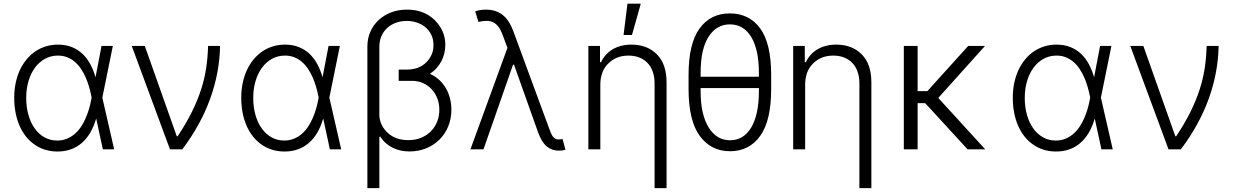

<svg xmlns="http://www.w3.org/2000/svg" viewBox="-20 -788 6506 1013"><path d="M84.5 -417.6Q99.4 -449.2 120 -474.3Q140.6 -499.3 166.2 -516.7Q191.8 -534.1 221.8 -543.3Q251.8 -552.6 285.5 -552.6Q326.7 -552.6 359 -539.6Q391.3 -526.6 415.5 -503.7Q439.6 -480.8 456.5 -449.2Q473.4 -417.6 484 -380.3L515.6 -545.5H575.3L519.9 -272.7L582.4 0H522.7L487.6 -162.3H487.2Q474.8 -119 455.1 -86.3Q435.4 -53.6 409.3 -31.8Q383.2 -9.9 351 0.9Q318.9 11.7 281.6 11.4Q213.4 11 161.9 -25.6Q136.4 -43.3 116.5 -68.5Q96.6 -93.8 82.9 -125.2Q69.2 -156.6 62.1 -193.7Q55 -230.8 55 -272.4Q55 -352.3 84.5 -417.6ZM281.6 -46.5Q309.7 -46.5 332.6 -55.9Q355.5 -65.3 374.1 -81.3Q392.8 -97.3 407 -118.6Q421.2 -139.9 431.6 -163.7Q442.1 -187.5 449.4 -212.4Q456.7 -237.2 460.9 -260.3L463.4 -273.4L461.3 -283.7Q456.3 -307.9 449 -332.7Q441.8 -357.6 431.3 -381Q420.8 -404.5 407 -425.2Q393.1 -446 375.2 -461.5Q357.2 -476.9 335 -485.8Q312.9 -494.7 285.5 -494.7Q248.9 -494.7 218.2 -478.2Q187.5 -461.6 165.3 -432Q143.1 -402.3 130.7 -361.3Q118.3 -320.3 118.3 -271.3Q118.3 -222.7 130 -181.5Q141.7 -140.3 163.2 -110.3Q184.7 -80.3 214.8 -63.4Q245 -46.5 281.6 -46.5Z M675.1 -545.5H744L912.6 -69.2H917.3Q962 -136.4 992 -196.9Q1022 -257.5 1040.7 -315Q1059.3 -372.5 1067.8 -429.2Q1076.3 -485.8 1077.8 -545.5H1141Q1138.8 -405.9 1089.1 -267.8Q1039.4 -129.6 941.8 0H876.8Z M1282.3 -417.6Q1297.2 -449.2 1317.8 -474.3Q1338.4 -499.3 1364 -516.7Q1389.6 -534.1 1419.6 -543.3Q1449.6 -552.6 1483.3 -552.6Q1524.5 -552.6 1556.8 -539.6Q1589.1 -526.6 1613.3 -503.7Q1637.4 -480.8 1654.3 -449.2Q1671.2 -417.6 1681.8 -380.3L1713.4 -545.5H1773.1L1717.7 -272.7L1780.2 0H1720.5L1685.4 -162.3H1685Q1672.6 -119 1652.9 -86.3Q1633.2 -53.6 1607.1 -31.8Q1581 -9.9 1548.8 0.9Q1516.7 11.7 1479.4 11.4Q1411.2 11 1359.7 -25.6Q1334.2 -43.3 1314.3 -68.5Q1294.4 -93.8 1280.7 -125.2Q1267 -156.6 1259.9 -193.7Q1252.8 -230.8 1252.8 -272.4Q1252.8 -352.3 1282.3 -417.6ZM1479.4 -46.5Q1507.5 -46.5 1530.4 -55.9Q1553.3 -65.3 1571.9 -81.3Q1590.6 -97.3 1604.8 -118.6Q1619 -139.9 1629.4 -163.7Q1639.9 -187.5 1647.2 -212.4Q1654.5 -237.2 1658.7 -260.3L1661.2 -273.4L1659.1 -283.7Q1654.1 -307.9 1646.8 -332.7Q1639.6 -357.6 1629.1 -381Q1618.6 -404.5 1604.8 -425.2Q1590.9 -446 1573 -461.5Q1555 -476.9 1532.8 -485.8Q1510.7 -494.7 1483.3 -494.7Q1446.7 -494.7 1416 -478.2Q1385.3 -461.6 1363.1 -432Q1340.9 -402.3 1328.5 -361.3Q1316.1 -320.3 1316.1 -271.3Q1316.1 -222.7 1327.8 -181.5Q1339.5 -140.3 1361 -110.3Q1382.5 -80.3 1412.6 -63.4Q1442.8 -46.5 1479.4 -46.5Z M1918.3 204.5V-543Q1918.3 -584.5 1933.9 -620.2Q1949.6 -655.9 1977.3 -681.8Q2005 -707.7 2043.1 -722.5Q2081.3 -737.2 2126.4 -737.2Q2189.6 -737.2 2235.1 -710.9Q2257.8 -697.8 2275.4 -680.2Q2293 -662.6 2305 -642.2Q2317.1 -621.8 2323.3 -598.7Q2329.5 -575.6 2329.5 -551.1Q2329.5 -528.8 2324.4 -507.1Q2319.2 -485.4 2309.1 -465.7Q2299 -446 2283.7 -429Q2268.5 -411.9 2248.2 -398.4Q2276.6 -386 2297.8 -366.1Q2318.9 -346.2 2333.1 -321.4Q2347.3 -296.5 2354.4 -267.8Q2361.5 -239 2361.5 -209.2Q2361.5 -161.9 2345 -121.6Q2328.5 -81.3 2299 -51.8Q2269.5 -22.4 2229 -5.7Q2188.6 11 2140.6 11Q2117.9 11 2096.1 6.6Q2074.2 2.1 2054.3 -7.3Q2034.4 -16.7 2017 -31.6Q1999.6 -46.5 1985.8 -67.8L1981.5 -65.7V204.5ZM2026.6 -86.3Q2067.5 -48.7 2134.2 -48.7Q2172.2 -48.7 2202.6 -61.4Q2233 -74.2 2254.3 -96.2Q2275.6 -118.3 2286.9 -147.5Q2298.3 -176.8 2297.9 -209.9Q2297.9 -240.8 2287.5 -268.3Q2277 -295.8 2258 -316.6Q2239 -337.4 2212.4 -349.4Q2185.7 -361.5 2153.4 -361.5L2083.5 -361.2V-420.8H2125.7Q2191.1 -420.8 2229.4 -459.5Q2267.8 -498.2 2267 -551.1Q2267 -581 2255.5 -604.4Q2244 -627.8 2224.6 -644.2Q2205.3 -660.5 2179.7 -669Q2154.1 -677.6 2126.1 -677.6Q2095.5 -677.6 2069.1 -668Q2042.6 -658.4 2023.3 -640.8Q2003.9 -623.2 1992.7 -598Q1981.5 -572.8 1981.5 -541.2V-176.8Q1985.4 -123.9 2026.6 -86.3Z M2657.3 -535.5 2634.2 -597.7Q2628.2 -614.3 2620.9 -628.9Q2613.6 -643.5 2603.5 -654.5Q2593.4 -665.5 2579.7 -671.7Q2566.1 -677.9 2546.9 -677.9Q2525.9 -677.9 2504.3 -672.2L2487.2 -728.3Q2495.4 -731.5 2510.7 -734.4Q2525.9 -737.2 2544 -737.2Q2597.3 -736.9 2632.1 -709.3Q2666.9 -681.8 2688.6 -622.5L2877.1 -110.8Q2882.1 -96.9 2886.7 -86.1Q2891.3 -75.3 2897 -67.6Q2902.7 -60 2910 -56.1Q2917.3 -52.2 2927.6 -52.2Q2931.8 -52.2 2937.9 -53.1Q2943.9 -54 2948.2 -54.3L2963.4 2.5Q2945.3 6.7 2927.6 6.7Q2890.6 6.7 2863.8 -16.2Q2837 -39.1 2818.5 -90.9L2692.1 -446.4H2686.8L2530.9 0H2462Z M3084.2 -545.5H3145.6V-459.9H3151.3Q3160.9 -480.8 3176 -497.9Q3191.1 -514.9 3211.3 -527.2Q3231.5 -539.4 3256.7 -546Q3282 -552.6 3311.8 -552.6Q3394.5 -552.6 3445.7 -501.4Q3496.8 -450.3 3496.8 -353.3V204.5H3433.6V-349.4Q3433.6 -381.4 3424.5 -408.2Q3415.5 -435 3397.9 -454.2Q3380.3 -473.4 3354.6 -484Q3328.8 -494.7 3295.8 -494.7Q3231.9 -494.7 3189.6 -453.5Q3147.4 -412.3 3147.4 -340.9V0H3084.2ZM3269.9 -603.3 3290.5 -768.5H3360.8L3314.3 -603.3Z M3612.9 -318.5V-392.8Q3612.9 -558.6 3671.2 -638.1Q3729 -717.3 3830.6 -717.3Q3932.9 -717.3 3990.8 -638.1Q4048.7 -558.9 4048.7 -392.8V-318.5Q4048.7 -151.3 3990.8 -71Q3932.9 9.9 3831.7 9.9Q3731.2 9.9 3671.9 -71Q3612.9 -151.3 3612.9 -318.5ZM3676.5 -383.2H3984V-403.1Q3984 -465.9 3973.4 -513.7Q3962.7 -561.4 3943 -593.9Q3923.3 -626.4 3894.9 -642.9Q3866.5 -659.4 3830.6 -659.4Q3760.3 -659.4 3718.4 -594.1Q3676.5 -528.8 3676.5 -403.1ZM3676.5 -323.5V-307.9Q3676.5 -244 3687.1 -196.9Q3697.8 -149.9 3719.1 -115.4Q3761 -47.9 3831.7 -47.9Q3903.1 -47.9 3943.5 -115.4Q3984 -183.2 3984 -307.9V-323.5Z M4164.8 0V-545.5H4226.2V-459.9H4231.9Q4241.5 -480.8 4256.6 -497.9Q4271.7 -514.9 4291.9 -527.2Q4312.1 -539.4 4337.4 -546Q4362.6 -552.6 4392.4 -552.6Q4475.1 -552.6 4526.3 -501.4Q4577.4 -450.3 4577.4 -353.3V204.5H4514.2V-349.4Q4514.2 -381.4 4505.1 -408.2Q4496.1 -435 4478.5 -454.2Q4460.9 -473.4 4435.2 -484Q4409.4 -494.7 4376.4 -494.7Q4312.5 -494.7 4270.2 -453.5Q4228 -412.3 4228 -340.9V0Z M4821.4 -545.5V-307.2H4872.9L5088.1 -545.5H5176.8L4930.4 -271.3L5178.3 0H5085.2L4861.5 -243.6L4821.4 -244V0H4748.6V-545.5Z M5353 -417.6Q5367.9 -449.2 5388.5 -474.3Q5409.1 -499.3 5434.7 -516.7Q5460.2 -534.1 5490.2 -543.3Q5520.2 -552.6 5554 -552.6Q5595.2 -552.6 5627.5 -539.6Q5659.8 -526.6 5683.9 -503.7Q5708.1 -480.8 5725 -449.2Q5741.8 -417.6 5752.5 -380.3L5784.1 -545.5H5843.8L5788.4 -272.7L5850.9 0H5791.2L5756 -162.3H5755.7Q5743.3 -119 5723.5 -86.3Q5703.8 -53.6 5677.7 -31.8Q5651.6 -9.9 5619.5 0.9Q5587.4 11.7 5550.1 11.4Q5481.9 11 5430.4 -25.6Q5404.8 -43.3 5384.9 -68.5Q5365.1 -93.8 5351.4 -125.2Q5337.7 -156.6 5330.6 -193.7Q5323.5 -230.8 5323.5 -272.4Q5323.5 -352.3 5353 -417.6ZM5550.1 -46.5Q5578.1 -46.5 5601 -55.9Q5623.9 -65.3 5642.6 -81.3Q5661.2 -97.3 5675.4 -118.6Q5689.6 -139.9 5700.1 -163.7Q5710.6 -187.5 5717.9 -212.4Q5725.1 -237.2 5729.4 -260.3L5731.9 -273.4L5729.8 -283.7Q5724.8 -307.9 5717.5 -332.7Q5710.2 -357.6 5699.8 -381Q5689.3 -404.5 5675.4 -425.2Q5661.6 -446 5643.6 -461.5Q5625.7 -476.9 5603.5 -485.8Q5581.3 -494.7 5554 -494.7Q5517.4 -494.7 5486.7 -478.2Q5456 -461.6 5433.8 -432Q5411.6 -402.3 5399.1 -361.3Q5386.7 -320.3 5386.7 -271.3Q5386.7 -222.7 5398.4 -181.5Q5410.2 -140.3 5431.6 -110.3Q5453.1 -80.3 5483.3 -63.4Q5513.5 -46.5 5550.1 -46.5Z M5943.5 -545.5H6012.4L6181.1 -69.2H6185.7Q6230.5 -136.4 6260.5 -196.9Q6290.5 -257.5 6309.1 -315Q6327.8 -372.5 6336.3 -429.2Q6344.8 -485.8 6346.2 -545.5H6409.4Q6407.3 -405.9 6357.6 -267.8Q6307.9 -129.6 6210.2 0H6145.2Z"/></svg>

Font: Inter P Light
Style: Regular
Weight: 300
Designer: Rasmus Andersson
Foundry: rsms
Version: Version 3.018;git-588b23468